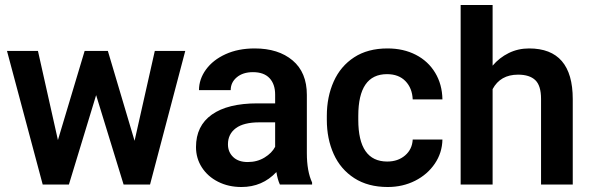

<svg xmlns="http://www.w3.org/2000/svg" viewBox="-20 -739 2364 769"><path d="M519 -175 600 -535H722L581 0H475L365 -358L256 0H151L8 -535H132L212 -178L319 -535H412Z M993 -450Q953 -450 928.5 -429.5Q904 -409 904 -378H777Q777 -422 805 -460.5Q833 -499 883.5 -522Q934 -545 1000 -545Q1095 -545 1152 -497Q1209 -449 1209 -359V-126Q1209 -53 1230 -8V0H1101Q1092 -19 1087 -50Q1031 10 947 10Q895 10 853.5 -11Q812 -32 788.5 -68.5Q765 -105 765 -150Q765 -235 828.5 -280Q892 -325 1011 -325H1082V-360Q1082 -402 1059.5 -426Q1037 -450 993 -450ZM1082 -151V-249H1019Q956 -249 924.5 -225.5Q893 -202 893 -161Q893 -130 914 -110Q935 -90 972 -90Q1010 -90 1039.5 -108Q1069 -126 1082 -151Z M1633 -180H1752Q1751 -127 1721.5 -83.5Q1692 -40 1642.5 -15Q1593 10 1533 10Q1454 10 1399 -25.5Q1344 -61 1316.5 -122Q1289 -183 1289 -259V-275Q1289 -351 1316.5 -412.5Q1344 -474 1398.5 -509.5Q1453 -545 1532 -545Q1596 -545 1645.5 -519.5Q1695 -494 1723 -447.5Q1751 -401 1752 -341H1633Q1631 -386 1604 -414Q1577 -442 1530 -442Q1415 -442 1415 -275V-259Q1415 -92 1531 -92Q1574 -92 1602.5 -116.5Q1631 -141 1633 -180Z M1825 -719H1953V-476Q1980 -508 2017.5 -526.5Q2055 -545 2099 -545Q2274 -545 2274 -342V0H2147V-343Q2147 -396 2124 -418Q2101 -440 2055 -440Q1984 -440 1953 -382V0H1825Z"/></svg>

Font: Freesentation 7 Bold
Style: Regular
Weight: 700
Designer: glyphs from Roboto by Christian Robertson / Hangul glyphs from Noto Sans CJK(Source Han Sans) by Jang Soo-young and Kang
Foundry: PT&
Version: Version 2.001